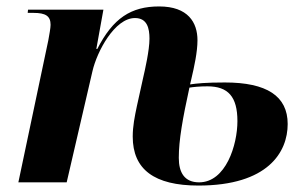

<svg xmlns="http://www.w3.org/2000/svg" viewBox="-20 -566 953 596"><path d="M570 -304 574 -321C583 -359 593 -405 593 -441C593 -496 564 -546 474 -546C387 -546 331 -510 282 -414H279L301 -536H67L66 -526H84C122 -526 137 -516 137 -489C137 -479 133 -458 130 -441L37 0H187L267 -345C281 -406 336 -510 399 -510C437 -510 444 -478 444 -446C444 -410 430 -349 424 -323L405 -237C398 -204 392 -174 392 -142C392 -40 459 10 596 10C812 10 873 -94 873 -181C873 -268 808 -310 678 -310C618 -310 591 -307 570 -304ZM598 0C553 0 535 -30 535 -76C535 -131 547 -198 568 -294C580 -296 600 -298 624 -298C688 -298 717 -266 717 -190C717 -116 681 0 598 0Z"/></svg>

Font: Noto Serif Display
Style: Bold Italic
Weight: 700
Italic angle: -12°
Designer: Monotype Design Team
Foundry: Monotype Imaging Inc.
Version: Version 2.009